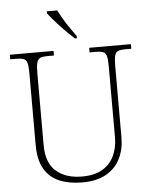

<svg xmlns="http://www.w3.org/2000/svg" viewBox="-61 -981 810 1041"><g transform="rotate(-5 343.5 -460.5)"><path d="M345 10Q274 10 221 -12Q168 -34 139 -83.5Q110 -133 110 -214V-606Q110 -643 105 -660.5Q100 -678 86.5 -683.5Q73 -689 48 -689H13V-714H251V-689H215Q191 -689 177.5 -683.5Q164 -678 158.5 -660Q153 -642 153 -605V-210Q153 -113 205.5 -67.5Q258 -22 346 -22Q415 -22 458 -48Q501 -74 521.5 -118.5Q542 -163 542 -216V-606Q542 -643 537 -660.5Q532 -678 518.5 -683.5Q505 -689 481 -689H445V-714H672V-689H639Q614 -689 600.5 -683.5Q587 -678 582 -660Q577 -642 577 -605V-215Q577 -150 551.5 -99Q526 -48 474.5 -19Q423 10 345 10ZM373 -771Q357 -785 337 -804.5Q317 -824 296.5 -846Q276 -868 259 -888Q242 -908 233 -921V-931H290Q301 -909 317 -882Q333 -855 351 -829Q369 -803 383 -784V-771Z"/></g></svg>

Font: Noto Serif Bengali ExtraLight
Style: Regular
Weight: 250
Version: Version 2.003